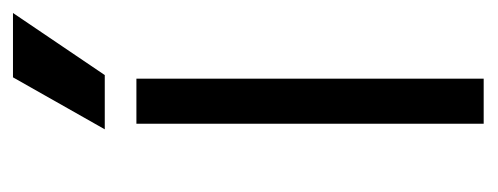

<svg xmlns="http://www.w3.org/2000/svg" viewBox="-248 -494 744 287"><g transform="rotate(-90 123.5 -351.0)"><path d="M154.3 -565.9H73.2L150.9 -703.1H247.1ZM148.9 -518.6V0.5H81.5V-518.6Z"/></g></svg>

Font: AnjaliOldLipi
Style: Regular
Weight: 400
Designer: Kevin & Siji
Foundry: Core : Kevin & Siji
Modification : Hiran Venugopalan
Opentype mlm2 support: Rajeesh Nambiar
New Feature Table : Santhosh
Version: Version 7.1.0+20221109